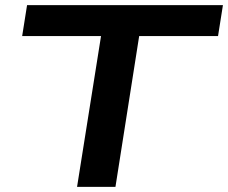

<svg xmlns="http://www.w3.org/2000/svg" viewBox="-20 -725 885 745"><path d="M279 0 372 -585H66L85 -705H845L826 -585H520L428 0Z"/></svg>

Font: Nunito Sans 10pt Expanded
Style: Bold Italic
Weight: 700
Width: 7
Italic angle: -9°
Designer: Vernon Adams
Foundry: Vernon Adams
Version: Version 3.101;gftools[0.9.27]